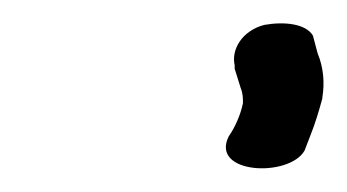

<svg xmlns="http://www.w3.org/2000/svg" viewBox="-20 -745 293 162"><path d="M178 -690V-687L183 -671C185 -666 185 -662 185 -658C183 -648 178 -637 173 -630C157 -598 224 -595 237 -618L242 -631C246 -641 249 -651 252 -662V-663C254 -675 253 -688 248 -700L244 -715C238 -725 220 -727 203 -724C184 -719 175 -703 178 -690Z"/></svg>

Font: Stray Cat
Style: ExBdCnObl
Weight: 800
Version: Version 1.0